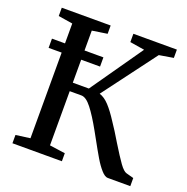

<svg xmlns="http://www.w3.org/2000/svg" viewBox="-132 -866 962 989"><g transform="rotate(20 349.5 -371.5)"><path d="M686.5 -44.5V0H563Q547 0 526.8 -22.8Q506.5 -45.5 486.2 -79.8Q466 -114 435 -170.5L415 -206.5Q376.5 -275.5 346.2 -314.2Q316 -353 290 -353H226V-56L311.5 -44V0H40.5V-45.5L119 -56V-525.5H47.5V-576H119V-685L40.5 -697.5V-743H308.5V-697.5L226 -685V-576H329.5V-525.5H226V-399.5H314L513 -684.5L433 -697.5V-743H671.5V-697.5L593.5 -684.5L375.5 -393.5Q403 -385 429 -357Q455 -329 486 -280.5Q511.5 -243.5 545 -187Q584.5 -122.5 607.2 -91Q630 -59.5 646 -55.5Z"/></g></svg>

Font: Merriweather 12pt
Style: Regular
Weight: 400
Designer: Eben Sorkin
Foundry: Eben Sorkin
Version: Version 2.100